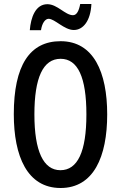

<svg xmlns="http://www.w3.org/2000/svg" viewBox="-20 -930 604 960"><path d="M129 -779H185C190 -814 206 -836 223 -836C254 -836 301 -780 349 -780C396 -780 433 -826 437 -910H381C375 -877 364 -854 345 -854C306 -854 267 -909 217 -909C157 -909 134 -842 129 -779ZM516 -358C516 -569 448 -724 283 -724C128 -724 49 -602 49 -359C49 -149 116 10 283 10C448 10 516 -146 516 -358ZM152 -358C152 -541 195 -636 283 -636C369 -636 412 -544 412 -358C412 -171 368 -79 282 -79C197 -79 152 -174 152 -358Z"/></svg>

Font: Noto Sans Gujarati ExtraCondensed Medium
Style: Regular
Weight: 500
Width: 2
Designer: Jelle Bosma - Monotype Design Team, Universal Thirst
Foundry: Monotype Imaging Inc.
Version: Version 2.106